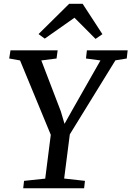

<svg xmlns="http://www.w3.org/2000/svg" viewBox="-20 -1014 708 1034"><path d="M105 0 109.5 -40 223.5 -52 253.5 -288 88 -688.5 29.5 -699 36.5 -743H290.5L284.5 -699L202.5 -688.5L307.5 -414.5L327.5 -347L365 -414L521 -688.5L443 -699L448 -743H667.5L662.5 -699L601.5 -689L356 -290.5L325.5 -52.5L437.5 -40L433 0ZM187.5 -830.5 352.5 -993.5H425L531.5 -830L494.5 -804.5Q466.5 -833 438 -861.5Q409.5 -890 381 -918.5Q340.5 -890 300.8 -862Q261 -834 221 -806Z"/></svg>

Font: Merriweather Light 18pt
Style: Italic
Weight: 400
Italic angle: -7.8°
Version: Version 2.101